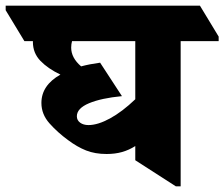

<svg xmlns="http://www.w3.org/2000/svg" viewBox="-94 -647 791 677"><path d="M282 -104Q241 -104 209.5 -116.5Q178 -129 146 -153Q109 -180 80.5 -212Q52 -244 52 -284Q52 -346 119 -384Q75 -405 48.5 -432.5Q22 -460 22 -499Q22 -501 22 -502H-8L-74 -611V-627H611L677 -518V-502H543V10H526L383 -82V-132Q361 -118 336.5 -111Q312 -104 282 -104ZM177 -237Q177 -223 188.5 -214.5Q200 -206 218 -206Q251 -206 294 -229.5Q337 -253 383 -297V-502H160Q157 -491 157 -479Q157 -443 192 -413Q222 -421 259 -426L336 -308Q263 -301 220 -283Q177 -265 177 -237Z"/></svg>

Font: Noto Serif Devanagari Black
Style: Regular
Weight: 900
Designer: Universal Thirst, Indian Type Foundry and the Monotype Design Team
Foundry: Monotype Imaging Inc.
Version: Version 2.004; ttfautohint (v1.8.4.7-5d5b)